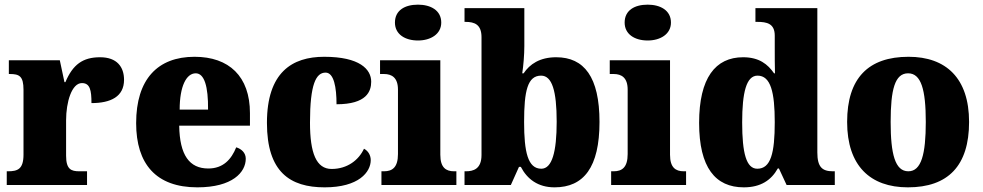

<svg xmlns="http://www.w3.org/2000/svg" viewBox="-20 -795 4223 825"><path d="M9 0H354V-59H321C286 -59 264 -67 264 -126V-278C264 -356 288 -438 332 -438C367 -438 373 -407 373 -352C456 -352 513 -380 513 -452C513 -507 483 -549 410 -549C336 -549 293 -518 261 -442H257L237 -536H18V-477H22C63 -477 81 -468 81 -409V-131C81 -68 56 -59 14 -59H9Z M828 10C979 10 1036 -55 1036 -113C1036 -138 1018 -155 995 -162C974 -110 939 -71 875 -71C794 -71 752 -128 750 -255H1054V-309C1054 -467 964 -551 816 -551C657 -551 565 -454 565 -266C565 -91 650 10 828 10ZM874 -324H752C752 -425 781 -480 821 -480C858 -480 875 -424 874 -324Z M1375 10C1522 10 1573 -56 1573 -107C1573 -127 1563 -146 1544 -156C1522 -108 1473 -69 1405 -69C1339 -69 1312 -137 1312 -268C1312 -434 1338 -483 1379 -483C1415 -483 1426 -419 1426 -347C1556 -347 1575 -403 1575 -444C1575 -497 1526 -551 1373 -551C1235 -551 1127 -484 1127 -267C1127 -56 1226 10 1375 10Z M1776 -621C1830 -621 1876 -648 1876 -698C1876 -751 1830 -775 1776 -775C1720 -775 1677 -751 1677 -698C1677 -648 1720 -621 1776 -621ZM1619 0H1941V-59H1931C1896 -59 1872 -75 1872 -130V-536H1613V-477H1630C1664 -477 1690 -461 1690 -410V-133C1690 -76 1666 -59 1630 -59H1619Z M2363 10C2488 10 2556 -76 2556 -271C2556 -464 2490 -549 2370 -549C2299 -549 2256 -519 2230 -480H2224C2229 -512 2233 -560 2233 -597V-760H1976V-701H1980C2019 -701 2049 -690 2049 -635V-129C2049 -68 2013 -59 1982 -59H1976V0H2175L2210 -78H2218C2245 -26 2291 10 2363 10ZM2306 -70C2248 -70 2232 -142 2232 -271C2232 -405 2247 -470 2305 -470C2352 -470 2372 -405 2372 -272C2372 -142 2352 -70 2306 -70Z M2763 -621C2817 -621 2863 -648 2863 -698C2863 -751 2817 -775 2763 -775C2707 -775 2664 -751 2664 -698C2664 -648 2707 -621 2763 -621ZM2606 0H2928V-59H2918C2883 -59 2859 -75 2859 -130V-536H2600V-477H2617C2651 -477 2677 -461 2677 -410V-133C2677 -76 2653 -59 2617 -59H2606Z M3176 10C3249 10 3294 -21 3322 -71H3327L3360 0H3567V-59H3559C3513 -59 3492 -77 3492 -140V-760H3226V-701H3234C3275 -701 3309 -694 3309 -642V-593C3309 -554 3309 -510 3310 -480H3306C3279 -519 3242 -549 3173 -549C3054 -549 2984 -460 2984 -267C2984 -75 3054 10 3176 10ZM3234 -70C3187 -70 3169 -136 3169 -269C3169 -398 3187 -470 3235 -470C3292 -470 3309 -398 3309 -270C3309 -137 3292 -70 3234 -70Z M3881 10C4054 10 4144 -83 4144 -271C4144 -459 4045 -551 3884 -551C3711 -551 3620 -459 3620 -271C3620 -83 3719 10 3881 10ZM3883 -59C3826 -59 3807 -133 3807 -271C3807 -410 3825 -480 3882 -480C3938 -480 3958 -410 3958 -271C3958 -133 3939 -59 3883 -59Z"/></svg>

Font: Noto Serif Tamil SemiCondensed Black
Style: Regular
Weight: 900
Width: 4
Designer: Indian Type Foundry, Tom Grace, and the Monotype Design Team
Foundry: Monotype Imaging Inc.
Version: Version 2.004